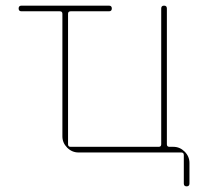

<svg xmlns="http://www.w3.org/2000/svg" viewBox="-20 -540 732 680"><path d="M56 -500Q46 -500 46 -510Q46 -520 56 -520H366Q376 -520 376 -510Q376 -500 366 -500H230Q221 -500 221 -491V-29Q221 -20 230 -20H542Q551 -20 551 -29V-510Q551 -520 561 -520Q571 -520 571 -510V-29Q571 -20 580 -20H594Q617 -20 634 -3Q651 14 651 37V110Q651 120 641 120Q631 120 631 110V9Q631 0 622 0H258Q235 0 218 -17Q201 -34 201 -57V-491Q201 -500 192 -500Z"/></svg>

Font: Rounded Mplus 1c Thin
Style: Regular
Weight: 250
Version: Version 1.059.20150529